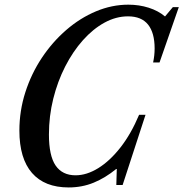

<svg xmlns="http://www.w3.org/2000/svg" viewBox="-20 -792 786 822"><path d="M274 10.5Q171 10.5 117 -51.5Q63 -113.5 63 -233Q63 -317.5 88.5 -397Q114 -476.5 159.2 -544.5Q204.5 -612.5 263.8 -663.8Q323 -715 391 -743.5Q459 -772 529.5 -772Q575.5 -772 616.5 -759Q657.5 -746 686.5 -721.5L720 -761.5H745.5L663 -524.5H635.5Q642 -554.5 642 -584.5Q642 -651.5 613.8 -686.8Q585.5 -722 528 -722Q476.5 -722 427.2 -695Q378 -668 335 -619.8Q292 -571.5 259.2 -507.5Q226.5 -443.5 208 -369.2Q189.5 -295 189.5 -216Q189.5 -125 218.2 -83.2Q247 -41.5 303.5 -41.5Q351 -41.5 400.8 -72.2Q450.5 -103 495.8 -160.8Q541 -218.5 575.5 -300.5H603L505 0H478L480 -68.5H477.5Q431 -30.5 381.2 -10Q331.5 10.5 274 10.5Z"/></svg>

Font: Libre Caslon Condensed SemiBold Italic
Style: Regular
Weight: 600
Italic angle: -22.583°
Designer: Pablo Impallari, Rodrigo Fuenzalida, Katja Schimmel, Ertekin Erdin
Foundry: Pablo Impallari, Rodrigo Fuenzalida
Version: Version 2.000; ttfautohint (v1.8.4.7-5d5b);gftools[0.9.33]